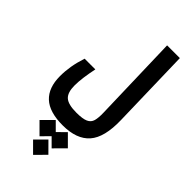

<svg xmlns="http://www.w3.org/2000/svg" viewBox="-350 -760 1286 1286"><g transform="rotate(45 293.0 -116.5)"><path d="M273.9 180.2Q147.5 180.2 87.6 124.3Q27.8 68.4 27.8 -40.5Q27.8 -88.4 35.9 -136.2Q43.9 -184.1 62 -239.7H163.6Q152.8 -188.5 147 -145.3Q141.1 -102.1 141.1 -64.5Q141.1 1 170.9 28.1Q200.7 55.2 278.8 55.2Q337.4 55.2 365.2 42.7Q393.1 30.3 400.9 2Q408.7 -26.4 407.2 -73.7L389.6 -693.4H510.3L524.9 -122.1Q529.3 39.1 467.3 109.6Q405.3 180.2 273.9 180.2ZM330.6 187.5 407.2 264.2 330.6 341.3 272.9 283.7 215.8 341.3 138.7 264.2 215.8 187.5 272.9 244.6ZM273.4 314.5 345.7 387.2 273.4 460 200.7 387.2Z"/></g></svg>

Font: Cascadia Mono NF SemiBold
Style: Regular
Weight: 600
Monospace: yes
Designer: Aaron Bell
Foundry: Saja Typeworks
Version: Version 2404.023; ttfautohint (v1.8.4)